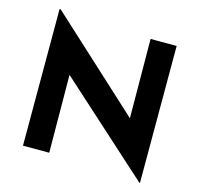

<svg xmlns="http://www.w3.org/2000/svg" viewBox="-113 -886 1079 1038"><g transform="rotate(15 426.5 -367.5)"><path d="M758 -736V30H754L239 -435L242 0H95V-765H101L615 -293L612 -736Z"/></g></svg>

Font: Josefin Sans
Style: Bold
Weight: 700
Designer: Santiago Orozco
Foundry: Typemade
Version: Version 2.000